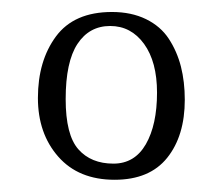

<svg xmlns="http://www.w3.org/2000/svg" viewBox="-20 -543 364 314"><path d="M167.5 -249Q108.4 -249 75.2 -286.9Q42 -324.7 42 -382.8Q42 -443.4 71.5 -483.4Q101.1 -523.4 163.1 -523.4Q194.8 -523.4 218.8 -511.7Q242.7 -500 256.1 -479.5Q269.5 -459 275.9 -434.1Q282.2 -409.2 282.2 -379.9Q282.2 -320.8 253.4 -284.9Q224.6 -249 167.5 -249ZM165.5 -275.4Q200.2 -275.4 218.5 -307.1Q236.8 -338.9 236.8 -391.6Q236.8 -441.9 215.6 -471.2Q194.3 -500.5 160.2 -500.5Q126 -500.5 106.7 -471.2Q87.4 -441.9 87.4 -380.9Q87.4 -322.3 108.2 -298.8Q128.9 -275.4 165.5 -275.4Z"/></svg>

Font: Elstob ExtraLight
Style: Regular
Weight: 200
Designer: Peter S. Baker
Version: Version 1.015